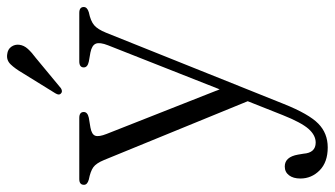

<svg xmlns="http://www.w3.org/2000/svg" viewBox="-219 -471 932 534"><g transform="rotate(-90 247.0 -204.0)"><path d="M194 116 232.5 19 69 -380.5Q60 -402.5 48.8 -410.5Q37.5 -418.5 14.5 -423Q0 -427 0 -436.5Q0 -449.5 16 -449.5H186Q202.5 -449.5 202.5 -437Q202.5 -426.5 186.5 -423L159.5 -418.5Q140 -415 136.5 -405Q133 -395 141.5 -373.5L265.5 -59L388 -369.5Q397 -392.5 392.5 -403.5Q388 -414.5 368 -418.5L342.5 -423Q326.5 -426.5 326.5 -437Q326.5 -449.5 343.5 -449.5H478Q494.5 -449.5 494.5 -437Q494.5 -427.5 480 -423Q455.5 -418 444 -408.2Q432.5 -398.5 423 -375L225 119Q197 189 170.2 215.2Q143.5 241.5 104 241.5Q63 241.5 40.2 219Q17.5 196.5 17.5 165.5Q17.5 145.5 26.5 133.8Q35.5 122 51 122Q77.5 122 84 159L86.5 174Q89 208 117.5 208Q138 208 155.8 187.8Q173.5 167.5 194 116ZM310.5 -606.5Q323 -628 334.8 -640.2Q346.5 -652.5 363 -650Q377 -648.5 384 -638.5Q391 -628.5 389.5 -616.5Q388 -603.5 378 -592.5Q368 -581.5 353 -570.5L268.5 -500.5Q259.5 -495 254 -500.5Q248 -505.5 254.5 -516Z"/></g></svg>

Font: Fraunces 72pt S050 Light
Style: Regular
Weight: 300
Version: Version 1.000; ttfautohint (v1.8.3)